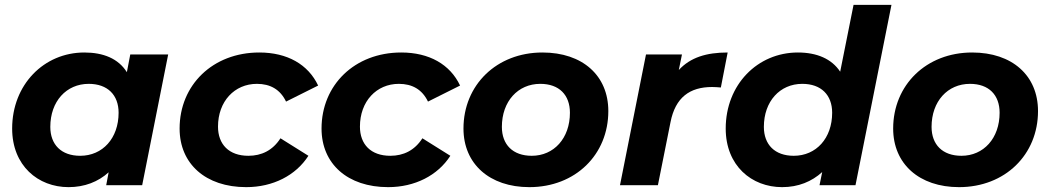

<svg xmlns="http://www.w3.org/2000/svg" viewBox="-20 -762 4320 790"><path d="M516 -538 502 -465C467 -521 405 -546 327 -546C161 -546 30 -414 30 -233C30 -80 137 8 262 8C328 8 384 -14 427 -53L417 0H565L672 -538ZM310 -121C232 -121 187 -167 187 -240C187 -345 253 -417 345 -417C423 -417 468 -371 468 -298C468 -193 402 -121 310 -121Z M993 8C1103 8 1197 -40 1249 -121L1134 -193C1102 -143 1056 -121 1002 -121C922 -121 877 -168 877 -241C877 -345 945 -417 1037 -417C1092 -417 1133 -394 1157 -344L1289 -410C1248 -497 1162 -546 1047 -546C855 -546 719 -412 719 -233C719 -88 826 8 993 8Z M1577 8C1687 8 1781 -40 1833 -121L1718 -193C1686 -143 1640 -121 1586 -121C1506 -121 1461 -168 1461 -241C1461 -345 1529 -417 1621 -417C1676 -417 1717 -394 1741 -344L1873 -410C1832 -497 1746 -546 1631 -546C1439 -546 1303 -412 1303 -233C1303 -88 1410 8 1577 8Z M2158 8C2348 8 2483 -126 2483 -305C2483 -451 2377 -546 2212 -546C2023 -546 1887 -412 1887 -233C1887 -88 1994 8 2158 8ZM2168 -121C2090 -121 2045 -167 2045 -240C2045 -345 2111 -417 2203 -417C2281 -417 2325 -371 2325 -298C2325 -193 2259 -121 2168 -121Z M2773 -474 2786 -538H2638L2531 0H2687L2739 -260C2759 -361 2818 -404 2910 -404C2923 -404 2932 -403 2946 -402L2974 -546C2887 -546 2821 -526 2773 -474Z M3492 -742 3437 -467C3402 -520 3341 -546 3263 -546C3097 -546 2966 -414 2966 -233C2966 -80 3073 8 3198 8C3265 8 3320 -15 3363 -54L3352 0H3500L3648 -742ZM3246 -121C3168 -121 3123 -167 3123 -240C3123 -345 3189 -417 3281 -417C3359 -417 3404 -371 3404 -298C3404 -193 3338 -121 3246 -121Z M3926 8C4116 8 4251 -126 4251 -305C4251 -451 4145 -546 3980 -546C3791 -546 3655 -412 3655 -233C3655 -88 3762 8 3926 8ZM3936 -121C3858 -121 3813 -167 3813 -240C3813 -345 3879 -417 3971 -417C4049 -417 4093 -371 4093 -298C4093 -193 4027 -121 3936 -121Z"/></svg>

Font: AWKNG-Font
Style: Bold Italic
Weight: 700
Italic angle: -11.3°
Designer: Awakening Church
Foundry: Awakening Church
Version: Version 1.700;PS 001.700;hotconv 1.0.88;makeotf.lib2.5.64775